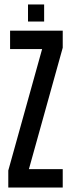

<svg xmlns="http://www.w3.org/2000/svg" viewBox="-20 -837 318 857"><path d="M177 -741V-817H105V-741ZM25 -618H168L17 -76V0H260V-82H109L260 -624V-700H25Z"/></svg>

Font: Queering
Style: Regular
Weight: 400
Designer: Adam Naccarato
Foundry: adamnac
Version: Version 2.000;hotconv 1.0.109;makeotfexe 2.5.65596